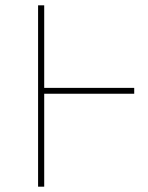

<svg xmlns="http://www.w3.org/2000/svg" viewBox="-20 -701 557 721"><path d="M146 -349V0H123V-681H146V-371H484V-349Z"/></svg>

Font: Fira Sans Thin
Style: Regular
Weight: 100
Designer: bBox Type GmbH & Carrois Corporate GbR & Edenspiekermann AG
Foundry: bBox Type GmbH & Carrois Corporate GbR & Edenspiekermann AG
Version: Version 4.301